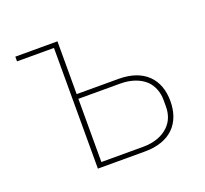

<svg xmlns="http://www.w3.org/2000/svg" viewBox="-94 -617 777 728"><g transform="rotate(-20 294.0 -253.0)"><path d="M184 -487H35V-506H205V-293H374C477 -293 530 -235 530 -147C530 -58 477 0 374 0H184ZM374 -19C419 -19 453 -33 475 -54C497 -74 507 -102 507 -133V-160C507 -189 497 -219 475 -240C453 -260 419 -274 374 -274H205V-19Z"/></g></svg>

Font: Plexus Sans Thin
Style: Regular
Weight: 250
Version: Version 2.001;PS 002.001;hotconv 1.0.70;makeotf.lib2.5.58329